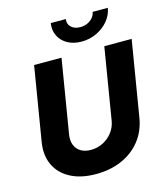

<svg xmlns="http://www.w3.org/2000/svg" viewBox="-136 -1051 1014 1166"><g transform="rotate(-15 371.5 -468.5)"><path d="M323.2 9.8Q229 9.8 163.6 -24.7Q98.1 -59.1 69.1 -120.8Q40 -182.6 53.2 -263.2L129.9 -727.5H302.2L226.1 -266.6Q219.7 -228 230.7 -199.7Q241.7 -171.4 267.3 -155.8Q293 -140.1 330.6 -140.1Q373 -140.1 408.4 -158.7Q443.8 -177.2 467.3 -208.3Q490.7 -239.3 497.1 -277.8L571.3 -727.5H743.2L664.6 -252.4Q651.4 -171.4 604.5 -112.3Q557.6 -53.2 485.4 -21.7Q413.1 9.8 323.2 9.8ZM446.8 -790Q395.5 -790 358.4 -811Q321.3 -832 304 -867.7Q286.6 -903.3 293.5 -947.3H388.2Q383.3 -917 404.1 -897Q424.8 -877 461.4 -877Q485.4 -877 505.9 -886.2Q526.4 -895.5 540 -911.4Q553.7 -927.2 556.6 -947.3H652.3Q645 -903.3 615.5 -867.7Q585.9 -832 541.7 -811Q497.6 -790 446.8 -790Z"/></g></svg>

Font: Inter 18pt ExtraBold
Style: Italic
Weight: 800
Italic angle: -9.3988°
Designer: Rasmus Andersson
Foundry: rsms
Version: Version 4.001;git-66647c0bb